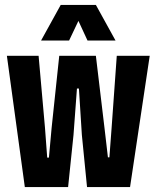

<svg xmlns="http://www.w3.org/2000/svg" viewBox="-20 -761 640 781"><path d="M81 0 8 -534H137L163 -241L172 -120H179L190 -241L221 -534H370L405 -241L419 -121H425L434 -241L455 -534H589L509 0H334L313 -212L301 -401H293L279 -212L257 0ZM147 -596 227 -741H370L450 -596H336L299 -676L261 -596Z"/></svg>

Font: Mona Sans Condensed
Style: Bold
Weight: 700
Width: 3
Designer: Deni Anggara
Foundry: GitHub
Version: Version 2.000